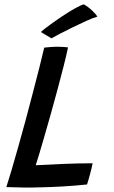

<svg xmlns="http://www.w3.org/2000/svg" viewBox="-20 -863 520 879"><path d="M9 -6.5Q18 -34 32.2 -81.8Q46.5 -129.5 63.2 -189.5Q80 -249.5 97.5 -313.5Q114.5 -377.5 131 -440.5Q147.5 -503.5 161 -556.8Q174.5 -610 182.5 -645Q191 -646 209 -647.5Q227 -649 245 -649Q257 -649 271.8 -648Q286.5 -647 291.5 -646Q284 -610.5 271.5 -560.8Q259 -511 243.5 -453.8Q228 -396.5 211.5 -337.5Q195 -278.5 179 -224Q168 -186.5 159 -156Q150 -125.5 143.5 -106.5Q196 -109.5 267.5 -112.5Q339 -115.5 404 -115.5Q401.5 -101 393.5 -70.5Q385.5 -40 378.5 -18.5Q321 -12.5 269 -9.5Q217 -6.5 171 -5.5Q128 -4 87.2 -4.5Q46.5 -5 9 -6.5ZM364 -843Q385 -831 403 -813.5Q421 -796 426 -787Q408 -782 377.8 -768.5Q347.5 -755 314.5 -738.8Q281.5 -722.5 254.2 -708.5Q227 -694.5 215.5 -687.5L167 -716.5Q181.5 -729.5 208.5 -749.2Q235.5 -769 266.2 -789.5Q297 -810 323.8 -825Q350.5 -840 364 -843Z"/></svg>

Font: Grandstander
Style: Italic
Weight: 400
Italic angle: -15°
Designer: Tyler Finck
Foundry: Etcetera Type Co
Version: Version 1.200; ttfautohint (v1.8.3)